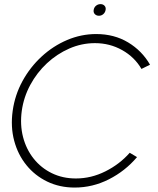

<svg xmlns="http://www.w3.org/2000/svg" viewBox="-20 -874 749 908"><path d="M333 13Q262 13 203.5 -15.2Q145 -43.5 104.8 -93.2Q64.5 -143 47 -208.8Q29.5 -274.5 40 -350Q50.5 -425 86.5 -490.8Q122.5 -556.5 176.8 -606.5Q231 -656.5 297.5 -684.8Q364 -713 435 -713Q520 -713 585.8 -673.5Q651.5 -634 689.5 -568L649 -548Q616.5 -604 557.8 -637Q499 -670 429 -670Q366 -670 307.8 -644.5Q249.5 -619 202 -574.8Q154.5 -530.5 123.2 -472.5Q92 -414.5 83 -350Q74 -284 89 -226Q104 -168 139.2 -123.8Q174.5 -79.5 225.5 -54.8Q276.5 -30 339 -30Q411.5 -30 478.8 -63.8Q546 -97.5 593.5 -151.5L628 -131Q572 -65 495 -26Q418 13 333 13ZM448 -799.5Q436 -799.5 428.5 -807.2Q421 -815 423 -827Q425 -839.5 434.2 -847Q443.5 -854.5 455.5 -854.5Q467 -854.5 474.2 -847Q481.5 -839.5 479.5 -827.5Q477.5 -815 468.5 -807.2Q459.5 -799.5 448 -799.5Z"/></svg>

Font: Urbanist ExtraLight
Style: Italic
Weight: 250
Version: Version 1.303